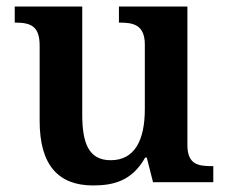

<svg xmlns="http://www.w3.org/2000/svg" viewBox="-20 -556 695 586"><path d="M264 10C327 10 383 -4 423 -75H428L447 0H631V-49H625C584 -49 552 -55 552 -113V-536H343V-487H346C387 -487 422 -480 422 -420V-223C422 -128 391 -67 318 -67C250 -67 231 -120 231 -207V-536H25V-487H27C74 -487 101 -476 101 -417V-187C101 -51 159 10 264 10Z"/></svg>

Font: Noto Serif Yezidi SemiBold
Style: Regular
Weight: 600
Designer: Dalton Maag Ltd
Foundry: Dalton Maag Ltd
Version: Version 1.001